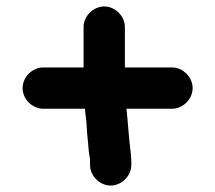

<svg xmlns="http://www.w3.org/2000/svg" viewBox="-20 -593 666 595"><path d="M387 -82V-92C387 -102 386 -112 385 -121C379 -165 377 -210 372 -256H513C547 -256 577 -286 577 -320C577 -354 547 -384 513 -384H367V-509C367 -543 337 -573 303 -573C269 -573 239 -543 239 -509V-384H114C80 -384 50 -354 50 -320C50 -286 80 -256 114 -256H243C244 -253 244 -249 244 -246C246 -233 247 -221 248 -212L250 -180C251 -168 252 -158 253 -149L255 -125C256 -116 258 -107 259 -100V-82C259 -48 289 -18 323 -18C357 -18 387 -48 387 -82Z"/></svg>

Font: Electronic
Style: SuThk
Weight: 900
Version: Version 1.011